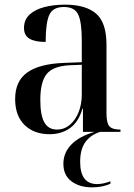

<svg xmlns="http://www.w3.org/2000/svg" viewBox="-20 -566 573 824"><path d="M193 10Q126 10 85.5 -29.5Q45 -69 45 -141Q45 -218 97 -255Q149 -292 254 -296L331 -299V-392Q331 -470 316 -503Q301 -536 254 -536Q207 -536 191.5 -502Q176 -468 176 -386Q130 -386 106.5 -400Q83 -414 83 -446Q83 -481 106.5 -503Q130 -525 170 -535.5Q210 -546 259 -546Q348 -546 392.5 -507.5Q437 -469 437 -374V-80Q437 -38 449.5 -24Q462 -10 494 -10H497V0H336V-100H334Q317 -42 280 -16Q243 10 193 10ZM224 -10Q256 -10 280 -30.5Q304 -51 317.5 -85Q331 -119 331 -160V-288L278 -286Q207 -282 180 -248Q153 -214 153 -137Q153 -71 170.5 -40.5Q188 -10 224 -10ZM374 238Q321 238 286.5 212Q252 186 252 137Q252 90 285.5 55Q319 20 385 0H410Q370 12 347 43Q324 74 324 128Q324 224 397 224Q422 224 454 212V222Q422 238 374 238Z"/></svg>

Font: Noto Serif Display SemiCondensed Medium
Style: Regular
Weight: 500
Width: 4
Designer: Monotype Design Team
Foundry: Monotype Imaging Inc.
Version: Version 2.009